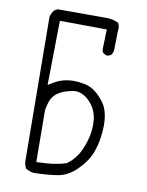

<svg xmlns="http://www.w3.org/2000/svg" viewBox="-85 -827 669 875"><g transform="rotate(10 250.0 -389.5)"><path d="M255.4 -412.6Q289.6 -412.6 319.8 -382.3Q355.5 -346.7 359.9 -295.9Q360.8 -285.6 360.8 -275.4Q360.8 -236.8 348.6 -197.3Q333 -147 311.5 -120.1Q290 -93.3 273.4 -83.5L272 -82.5Q233.9 -70.3 188 -66.4Q170.9 -64.9 135.3 -63.5L133.3 -302.7Q137.7 -330.6 146 -350.6Q155.3 -373 177.5 -387.9Q199.7 -402.8 239.3 -410.6Q247.6 -412.6 255.4 -412.6ZM409.7 -281.7Q409.7 -331.5 394.5 -364.7Q382.8 -389.6 353.8 -417.7Q324.7 -445.8 287.1 -452.6Q262.7 -457.5 240.2 -457.5Q226.1 -457.5 212.9 -455.6Q178.2 -451.2 145.5 -431.2L125 -418.5L129.4 -716.3L346.7 -714.4L344.2 -629.9Q343.8 -627 343.8 -624.5Q343.8 -622.1 344.2 -619.1Q345.2 -611.8 349.6 -606L364.3 -598.1Q365.2 -597.7 366.2 -597.7Q378.4 -597.7 387.7 -605Q394.5 -614.7 396 -627.9L397.9 -716.8Q398.9 -722.2 398.9 -727.5Q398.9 -742.7 392.1 -753.4Q366.2 -766.1 335.4 -766.1H327.1H110.4L96.2 -758.8Q84.5 -745.1 79.6 -727.1L85.4 -58.1Q86.9 -39.1 95.2 -25.4Q111.3 -16.6 128.4 -13.2Q185.1 -13.2 237.8 -21Q288.1 -28.3 328.6 -68.6Q369.1 -108.9 384.8 -147.5Q400.4 -186 405.8 -228.5Q409.7 -256.8 409.7 -281.7Z"/></g></svg>

Font: NaikaiFont
Style: ExtraLight
Weight: 200
Version: Version 1.89